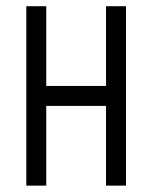

<svg xmlns="http://www.w3.org/2000/svg" viewBox="-20 -582 478 602"><path d="M62.5 -562.5H125V-312.5H312.5V-562.5H375V0H312.5V-250H125V0H62.5Z"/></svg>

Font: Pixel Operator
Style: Regular
Weight: 400
Designer: Jayvee Enaguas (HarvettFox96)
Version: 2016.04.25